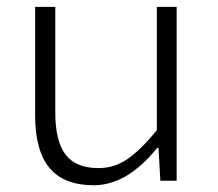

<svg xmlns="http://www.w3.org/2000/svg" viewBox="-20 -530 640 563"><path d="M254.9 13.2Q167.5 13.2 125.2 -37.6Q83 -88.4 83 -191.9V-509.8H142.1V-200.2Q142.1 -116.7 172.1 -76.9Q202.1 -37.1 269 -37.1Q314.5 -37.1 352.8 -63Q391.1 -88.9 439.9 -147.9V-509.8H498V0H450.2L444.8 -96.2H440.9Q352.5 13.2 254.9 13.2Z"/></svg>

Font: Office Code Pro Light
Style: Regular
Weight: 300
Designer: Nathan Rutzky & Paul D. Hunt
Foundry: Adobe Systems Incorporated
Version: Version 1.004;PS 001.004;hotconv 1.0.70;makeotf.lib2.5.58329